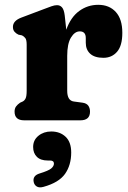

<svg xmlns="http://www.w3.org/2000/svg" viewBox="-20 -512 544 817"><path d="M255.5 -445.5 262 -385.5Q281 -439 317 -465.2Q353 -491.5 398 -491.5Q445 -491.5 472.8 -461Q500.5 -430.5 500.5 -372.5Q500.5 -317.5 478.2 -291.8Q456 -266 420 -266Q383 -266 364 -283.2Q345 -300.5 345 -330V-350Q345 -378.5 319.5 -378.5Q298 -378.5 282 -352.2Q266 -326 266 -274.5V-126Q266 -83.5 294.5 -80L331.5 -75Q348.5 -72.5 355.8 -62.2Q363 -52 363 -37Q363 0 322 0H83Q42 0 42 -37Q42 -50 48.2 -58.8Q54.5 -67.5 65.5 -75L76.5 -80Q84.5 -84 89 -93.5Q93.5 -103 93.5 -126V-321.5Q93.5 -342 88 -349.5Q82.5 -357 73.5 -361.5L58.5 -364.5Q48 -369.5 41.5 -377.2Q35 -385 35 -397.5Q35 -423.5 70.5 -437L166 -473Q185.5 -480.5 198.8 -485.2Q212 -490 222.5 -490Q236 -490 244.2 -480.2Q252.5 -470.5 255.5 -445.5ZM183 171Q152.5 171 136.8 155.2Q121 139.5 121 113.5Q121 84 143.5 65.8Q166 47.5 198 47.5Q235.5 47.5 259.2 70Q283 92.5 283 137Q283 190.5 256.8 227.8Q230.5 265 165.5 283Q148 288 137.2 282Q126.5 276 123.5 263Q117.5 235.5 149 226Q186.5 214.5 198 204.8Q209.5 195 209.5 184Q209.5 171 192.5 171Z"/></svg>

Font: Fraunces 9pt SuperSoft
Style: Bold
Weight: 700
Version: Version 1.000;[b76b70a41]